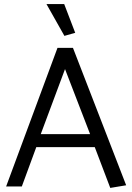

<svg xmlns="http://www.w3.org/2000/svg" viewBox="-20 -915 649 942"><path d="M87 0 158 -193H445L521 7L599 -6L338 -680H262L10 0ZM299 -576 422 -257H180ZM295 -895H208L296 -739L349 -754Z"/></svg>

Font: Catamaran
Style: Regular
Weight: 400
Designer: Pria Ravichandran
Version: Version 1.000;PS 001.000;hotconv 1.0.70;makeotf.lib2.5.58329